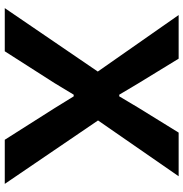

<svg xmlns="http://www.w3.org/2000/svg" viewBox="-2 -767 769 805"><g transform="rotate(90 382.5 -364.5)"><path d="M14 0 280 -390 43 -729H226L330 -559L377 -480H384L431 -559L536 -729H719L485 -391L751 0H566L434 -208L384 -289H377L328 -208L195 0Z"/></g></svg>

Font: Mona Sans ExtraLight
Style: Bold
Weight: 700
Version: Version 2.000